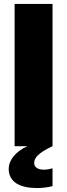

<svg xmlns="http://www.w3.org/2000/svg" viewBox="-20 -740 340 972"><path d="M54 0H119C55 28 24 75 24 114C24 185 86 212 167 212C190 212 223 209 246 202V112C232 116 217 119 203 119C175 119 153 109 153 85C153 60 173 34 246 0V-720H54Z"/></svg>

Font: Aspekta 850
Style: Regular
Weight: 850
Designer: Ivo Dolenc
Version: Version 2.000